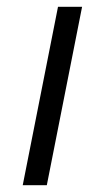

<svg xmlns="http://www.w3.org/2000/svg" viewBox="-20 -546 309 566"><path d="M151 -526H222L118 0H47Z"/></svg>

Font: Montserrat Alternates
Style: Italic
Weight: 400
Italic angle: -11.3°
Designer: Julieta Ulanovsky
Foundry: Julieta Ulanovsky
Version: Version 7.200